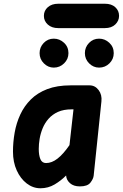

<svg xmlns="http://www.w3.org/2000/svg" viewBox="-20 -998 658 1028"><path d="M196.5 10Q156.5 10 123 -15.8Q89.5 -41.5 69.5 -85.8Q49.5 -130 49.5 -186Q49.5 -237 58.5 -288Q67.5 -339 88.5 -384.5Q109.5 -430 144.8 -465.2Q180 -500.5 232.8 -520.8Q285.5 -541 358 -541H459.5Q489 -541 508 -515.8Q527 -490.5 523 -455L481.5 -57Q479.5 -40 464 -20Q448.5 0 407.5 0Q374 0 354.8 -17.2Q335.5 -34.5 334 -57.5V-58.5Q307 -31 272.5 -10.5Q238 10 196.5 10ZM226.5 -125Q257.5 -125 288 -148.8Q318.5 -172.5 352 -221L373.5 -412.5H363Q320.5 -412.5 290.2 -398.8Q260 -385 240 -362.2Q220 -339.5 208.5 -311.5Q197 -283.5 192.2 -254.8Q187.5 -226 187.5 -200.5Q187.5 -167 196.2 -146Q205 -125 226.5 -125ZM510.5 -636Q480 -636 457.2 -658.8Q434.5 -681.5 434.5 -713.5Q434.5 -745 456.5 -768Q478.5 -791 510.5 -791Q541.5 -791 565.2 -769Q589 -747 589 -713.5Q589 -681.5 566 -658.8Q543 -636 510.5 -636ZM268 -636Q237.5 -636 214.8 -658.8Q192 -681.5 192 -713.5Q192 -745 214 -768Q236 -791 268 -791Q299 -791 322.8 -769Q346.5 -747 346.5 -713.5Q346.5 -681.5 323.2 -658.8Q300 -636 268 -636ZM292 -847.5Q257 -847.5 236 -866.5Q215 -885.5 215 -913Q215 -941 236 -959.5Q257 -978 292 -978H541.5Q577 -978 597.2 -959.5Q617.5 -941 617.5 -913Q617.5 -886.5 597.2 -867Q577 -847.5 541.5 -847.5Z"/></svg>

Font: Edu NSW ACT Hand Pre
Style: Regular
Weight: 400
Designer: Tina and Corey Anderson, Eben Sorkin, Mirko Velimirovic
Foundry: Sorkin Type Co.
Version: Version 2.000